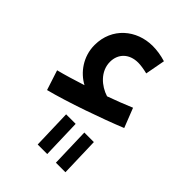

<svg xmlns="http://www.w3.org/2000/svg" viewBox="-186 -461 783 783"><g transform="rotate(45 206.0 -69.0)"><path d="M47 55C141 31 291 -22 379 -58L346 -142C311 -127 274 -113 238 -100C193 -114 147 -153 147 -208C147 -254 179 -287 231 -287C245 -287 265 -284 285 -279L301 -365C275 -373 249 -377 225 -377C132 -377 54 -312 54 -212C54 -145 94 -92 141 -67C97 -53 55 -40 19 -31ZM282 239H337L332 70H277ZM177 239H232L227 70H172Z"/></g></svg>

Font: Noto Sans Arabic SemCond Med
Style: Regular
Weight: 500
Width: 4
Designer: Monotype Design Team, Nadine Chahine, Nizar Qandah and Khaled Hosny
Foundry: Monotype Imaging Inc.
Version: Version 2.012